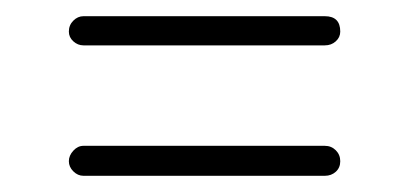

<svg xmlns="http://www.w3.org/2000/svg" viewBox="-20 -362 505 237"><path d="M83 -306Q76 -306 70.5 -311Q65 -316 65 -323Q65 -331 70.5 -336.5Q76 -342 83 -342H381Q400 -342 400 -323Q400 -316 394.5 -311Q389 -306 381 -306ZM83 -145Q76 -145 70.5 -150.5Q65 -156 65 -163Q65 -170 70.5 -176Q76 -182 83 -182H381Q389 -182 394.5 -176.5Q400 -171 400 -163Q400 -155 394.5 -150Q389 -145 381 -145Z"/></svg>

Font: Comic Neue Light
Style: Regular
Weight: 300
Designer: Craig Rozynski
Foundry: Craig Rozynski
Version: Version 2.003